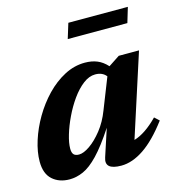

<svg xmlns="http://www.w3.org/2000/svg" viewBox="-97 -704 736 801"><g transform="rotate(-15 271.0 -303.5)"><path d="M273 -38 311.5 -155.5Q266.5 -87 231.5 -50.5Q196.5 -14 166.5 -0.8Q136.5 12.5 107 12.5Q62 12.5 33.2 -13.2Q4.5 -39 4.5 -91Q4.5 -133 19.8 -181Q35 -229 62 -275Q89 -321 125.2 -358.8Q161.5 -396.5 204.2 -419Q247 -441.5 293 -441.5Q322.5 -441.5 345.8 -432Q369 -422.5 389 -400.5L437.5 -432.5H525L410 -76.5Q458.5 -90.5 513 -146L533 -127.5Q478.5 -55 428 -21Q377.5 13 330 13Q255.5 13 273 -38ZM141.5 -110.5Q141.5 -92.5 148.8 -85Q156 -77.5 171.5 -77.5Q191 -77.5 218.2 -96.2Q245.5 -115 272.5 -149Q299.5 -183 317 -229L369.5 -362Q362.5 -371.5 350.8 -377.2Q339 -383 322 -383Q295.5 -383 269.5 -363Q243.5 -343 220.5 -310.8Q197.5 -278.5 179.8 -241.2Q162 -204 151.8 -169.5Q141.5 -135 141.5 -110.5ZM250 -555 270 -620H527L507.5 -555Z"/></g></svg>

Font: Newsreader 16pt
Style: Bold Italic
Weight: 700
Italic angle: -17°
Designer: Hugues Gentile
Foundry: Production Type
Version: Version 1.003; ttfautohint (v1.8.3)